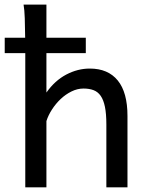

<svg xmlns="http://www.w3.org/2000/svg" viewBox="-30 -801 631 821"><path d="M-9.8 -639.6H77.6Q77.1 -687 75.9 -723.1Q74.7 -759.3 70.8 -781.2H168.5V-639.6H336.9V-573.7H168.5V-405.3Q204.6 -456.5 253.4 -482.2Q302.2 -507.8 354 -507.8Q432.1 -507.8 473.6 -456.8Q515.1 -405.8 515.1 -305.2V0H424.8V-268.6Q424.8 -314.5 418.7 -344.2Q412.6 -374 400.4 -391.4Q388.2 -408.7 369.9 -415.5Q351.6 -422.4 327.1 -422.4Q300.8 -422.4 275.6 -409.9Q250.5 -397.5 229.5 -377.7Q208.5 -357.9 192.4 -333Q176.3 -308.1 168.5 -283.2V0H78.1V-573.7H-9.8Z"/></svg>

Font: Andika Compact
Style: Regular
Weight: 400
Designer: Victor Gaultney, Annie Olsen, Julie Remington, Don Collingsworth, Eric Hays, Becca Hirsbrunner
Foundry: SIL International
Version: Version 5.000 ; LnSpcTght